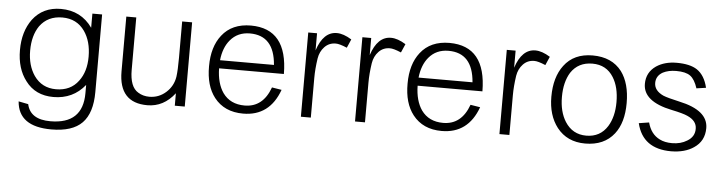

<svg xmlns="http://www.w3.org/2000/svg" viewBox="-39 -625 3117 826"><g transform="rotate(5 1520.0 -212.0)"><path d="M374 -128.9Q374 -38.1 332 4.9Q290 47.9 199.2 47.9Q57.1 47.9 48.8 -60.1L90.8 -51.8Q105 13.2 191.9 13.2Q332 13.2 332 -120.1V-155.8Q280.3 -91.8 195.8 -91.8Q117.7 -91.8 75.2 -148.9Q35.2 -200.7 35.2 -280.8Q35.2 -360.8 74.2 -414.1Q118.2 -472.2 195.8 -472.2Q282.7 -472.2 332 -402.8V-463.9H374ZM332 -277.8Q332 -343.8 301.8 -387.2Q267.6 -436 205.1 -436Q142.1 -436 107.9 -389.2Q79.1 -347.2 79.1 -282.2Q79.1 -218.3 108.9 -174.8Q143.1 -126 204.1 -126Q267.1 -126 300.8 -171.9Q332 -212.9 332 -277.8Z M762.7 -100.1H719.7V-153.8Q671.9 -91.8 601.6 -91.8Q478.5 -91.8 478.5 -227.1V-463.9H521.5V-237.8Q521.5 -163.6 558.6 -142.1Q579.6 -128.9 606.9 -128.9Q647.9 -128.9 678.7 -156.5Q709.5 -184.1 715.8 -225.1Q719.7 -253.9 719.7 -306.2V-463.9H762.7Z M1175.3 -276.9H895.5Q896.5 -211.9 924.3 -171.9Q956.5 -127 1018.6 -127Q1097.7 -127 1129.4 -214.8L1171.4 -208Q1129.4 -91.8 1015.1 -91.8Q934.1 -91.8 890.1 -147.9Q851.1 -197.8 851.6 -282.2Q851.6 -366.2 891.6 -417Q934.6 -472.2 1016.6 -472.2Q1174.3 -471.7 1175.3 -276.9ZM1129.4 -312Q1119.6 -438 1015.1 -438Q961.9 -438 930.2 -399.9Q902.3 -366.7 896.5 -312Z M1451.2 -450.2 1435.1 -413.1Q1401.9 -427.2 1386.2 -426.8Q1357.4 -426.8 1338.1 -406.5Q1318.8 -386.2 1314 -356Q1307.1 -310.1 1307.1 -271V-100.1H1264.2V-463.9H1302.2V-390.1Q1329.1 -472.2 1387.2 -472.2Q1416 -472.2 1451.2 -450.2Z M1685.1 -450.2 1668.9 -413.1Q1635.7 -427.2 1620.1 -426.8Q1591.3 -426.8 1572 -406.5Q1552.7 -386.2 1547.9 -356Q1541 -310.1 1541 -271V-100.1H1498V-463.9H1536.1V-390.1Q1563 -472.2 1621.1 -472.2Q1649.9 -472.2 1685.1 -450.2Z M2032.7 -276.9H1752.9Q1753.9 -211.9 1781.7 -171.9Q1814 -127 1876 -127Q1955.1 -127 1986.8 -214.8L2028.8 -208Q1986.8 -91.8 1872.6 -91.8Q1791.5 -91.8 1747.6 -147.9Q1708.5 -197.8 1709 -282.2Q1709 -366.2 1749 -417Q1792 -472.2 1874 -472.2Q2031.7 -471.7 2032.7 -276.9ZM1986.8 -312Q1977.1 -438 1872.6 -438Q1819.3 -438 1787.6 -399.9Q1759.8 -366.7 1753.9 -312Z M2308.6 -450.2 2292.5 -413.1Q2259.3 -427.2 2243.7 -426.8Q2214.8 -426.8 2195.6 -406.5Q2176.3 -386.2 2171.4 -356Q2164.6 -310.1 2164.6 -271V-100.1H2121.6V-463.9H2159.7V-390.1Q2186.5 -472.2 2244.6 -472.2Q2273.4 -472.2 2308.6 -450.2Z M2655.3 -280.8Q2655.3 -195.8 2617.2 -147Q2574.2 -91.8 2492.2 -91.8Q2414.1 -91.8 2370.1 -147.9Q2330.1 -199.7 2330.1 -279.8Q2330.1 -364.7 2369.1 -416Q2411.1 -472.2 2492.2 -472.2Q2575.2 -472.2 2618.2 -416Q2655.3 -365.7 2655.3 -280.8ZM2611.3 -280.8Q2611.3 -345.7 2585.4 -387.2Q2554.7 -437 2494.1 -437Q2433.1 -437 2401.4 -389.2Q2375.5 -347.2 2375.5 -283.2Q2375.5 -219.2 2402.3 -176.8Q2434.6 -126 2494.1 -126Q2554.2 -126 2585.4 -175.8Q2611.3 -217.8 2611.3 -280.8Z M3005.9 -203.1Q3005.9 -147 2960.9 -117.2Q2922.9 -91.3 2863.8 -90.8Q2740.7 -90.8 2714.8 -199.2L2758.8 -206.1Q2772 -156.2 2811 -137.2Q2833 -126 2864.7 -126Q2901.9 -126 2929.2 -143.1Q2961.4 -162.1 2960.9 -196.8Q2960.9 -231 2919.9 -249Q2900.9 -257.8 2851.1 -268.1Q2726.1 -293.9 2726.1 -370.1Q2726.1 -419.9 2767.1 -448.2Q2803.2 -472.2 2855 -472.2Q2912.1 -472.2 2942.9 -452.1Q2977.1 -429.2 2989.7 -376L2948.7 -370.1Q2936.5 -408.2 2916.7 -422.6Q2897 -437 2856 -437Q2822.8 -437 2798.8 -424.8Q2770 -408.7 2770 -377.9Q2770 -344.7 2810.1 -326.2Q2829.1 -318.4 2879.9 -307.1Q3005.9 -280.3 3005.9 -203.1Z"/></g></svg>

Font: Kikakui Sans Pro
Style: Regular
Weight: 400
Version: 0.2